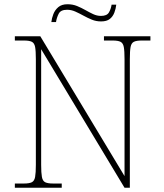

<svg xmlns="http://www.w3.org/2000/svg" viewBox="-20 -885 771 905"><path d="M50 0V-20H93Q118 -20 130 -26Q142 -32 145.5 -51Q149 -70 149 -108V-606Q149 -645 145.5 -663.5Q142 -682 130 -688Q118 -694 93 -694H50V-714H170L567 -55V-606Q567 -645 563.5 -663.5Q560 -682 548 -688Q536 -694 511 -694H470V-714H689V-694H648Q623 -694 611 -688Q599 -682 595.5 -663.5Q592 -645 592 -606V0H567L174 -653V-108Q174 -70 177.5 -51Q181 -32 193 -26Q205 -20 230 -20H271V0ZM456 -784Q433 -784 412.5 -792.5Q392 -801 373 -811.5Q354 -822 335 -830.5Q316 -839 296 -839Q266 -839 256.5 -820Q247 -801 244 -781H222Q224 -799 231.5 -818.5Q239 -838 255 -851.5Q271 -865 298 -865Q323 -865 343.5 -856.5Q364 -848 382.5 -837.5Q401 -827 419 -818.5Q437 -810 456 -810Q484 -810 493.5 -826.5Q503 -843 506 -863H528Q526 -844 519 -825.5Q512 -807 497.5 -795.5Q483 -784 456 -784Z"/></svg>

Font: Noto Serif Thai Thin
Style: Regular
Weight: 250
Version: Version 2.001